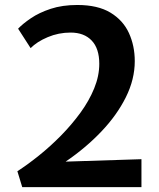

<svg xmlns="http://www.w3.org/2000/svg" viewBox="-20 -770 654 790"><path d="M71.5 0 51.5 -65.5Q93.5 -92.5 140.2 -130Q187 -167.5 231 -212.2Q275 -257 310.8 -306Q346.5 -355 367.5 -406.2Q388.5 -457.5 388.5 -507.5Q388.5 -570.5 357.2 -603.2Q326 -636 270.5 -636Q221 -636 176.5 -617.2Q132 -598.5 106 -572L54.5 -652Q74 -672.5 107.5 -695.2Q141 -718 188.8 -733.8Q236.5 -749.5 298 -749.5Q382.5 -749.5 434.5 -718Q486.5 -686.5 510.5 -634Q534.5 -581.5 534.5 -518.5Q534.5 -443.5 497.8 -369.8Q461 -296 397 -228.8Q333 -161.5 250 -105L562 -115V0Z"/></svg>

Font: Merriweather Sans SemiBold
Style: Regular
Weight: 600
Designer: Eben Sorkin
Foundry: Eben Sorkin
Version: Version 2.001